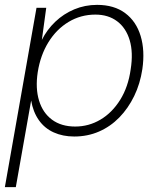

<svg xmlns="http://www.w3.org/2000/svg" viewBox="-32 -549 652 789"><path d="M-12 220 118 -517H158L140 -385Q161 -427 195 -459.5Q229 -492 273 -510.5Q317 -529 367 -529Q437 -529 482.5 -495Q528 -461 546 -401Q564 -341 553 -265Q544 -205 519.5 -154.5Q495 -104 458.5 -66.5Q422 -29 375 -8.5Q328 12 273 12Q226 12 188.5 -5Q151 -22 127.5 -55.5Q104 -89 96 -136L33 220ZM277 -29Q333 -29 381 -57.5Q429 -86 462 -139Q495 -192 505 -264Q516 -333 501 -383.5Q486 -434 449.5 -461.5Q413 -489 360 -489Q300 -489 250 -459Q200 -429 167 -375.5Q134 -322 123 -252Q113 -186 128.5 -135.5Q144 -85 182 -57Q220 -29 277 -29Z"/></svg>

Font: DM Sans 11pt ExtraLight
Style: Italic
Weight: 250
Italic angle: -10°
Version: Version 4.004;gftools[0.9.30]